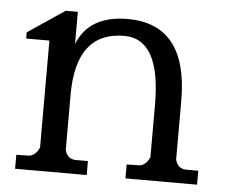

<svg xmlns="http://www.w3.org/2000/svg" viewBox="-43 -569 730 617"><g transform="rotate(5 322.0 -260.0)"><path d="M184 -416Q221 -511 347 -511Q540 -510 540 -264V-75Q547 -45 576 -45H614V0H383V-45L426 -46Q446 -50 457 -75V-244Q457 -456 340 -456Q184 -456 184 -253V-75Q191 -45 220 -45H258V0H27V-45L70 -46Q90 -50 101 -75V-420H26V-440L145 -520H184Z"/></g></svg>

Font: Sawarabi Mincho
Style: Regular
Weight: 400
Version: Version 1.00